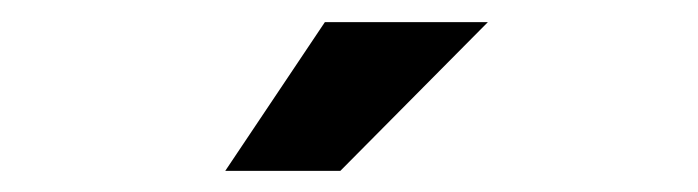

<svg xmlns="http://www.w3.org/2000/svg" viewBox="-20 -742 640 176"><path d="M277.8 -721.7H427.2L292 -585.4H186.5Z"/></svg>

Font: Roboto Mono
Style: Bold
Weight: 700
Designer: Google
Version: Version 2.000985; 2015; ttfautohint (v1.3)